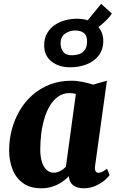

<svg xmlns="http://www.w3.org/2000/svg" viewBox="-20 -1000 624 1030"><path d="M490 -109.5Q487.5 -90 492.8 -81.5Q498 -73 509 -73Q516 -73 526.5 -77.5Q537 -82 554 -95L568 -60.5Q562.5 -52 543.5 -35Q524.5 -18 495 -4Q465.5 10 427.5 10Q395.5 10 374.2 -5Q353 -20 350 -49L350.5 -55.5Q335 -39 313 -24Q291 -9 263.2 0.5Q235.5 10 201.5 10Q141.5 10 103.2 -17.8Q65 -45.5 47 -92Q29 -138.5 29 -193Q29 -250.5 43.5 -305.2Q58 -360 86 -407.5Q114 -455 154.8 -490.8Q195.5 -526.5 248 -546.8Q300.5 -567 363.5 -567Q392.5 -567 425 -560.2Q457.5 -553.5 479 -546L553.5 -567ZM387 -496.5Q379 -498.5 370.2 -499.5Q361.5 -500.5 352.5 -500.5Q318 -500.5 292 -482Q266 -463.5 247.5 -432.5Q229 -401.5 217.5 -362.2Q206 -323 201 -280.8Q196 -238.5 196 -198.5Q196 -159.5 204.8 -131.5Q213.5 -103.5 230 -88.5Q246.5 -73.5 269 -73.5Q278 -73.5 286.5 -76Q295 -78.5 303.2 -82.8Q311.5 -87 319 -92.8Q326.5 -98.5 333.5 -105.5ZM357 -639Q295 -639 256 -670.5Q217 -702 217 -755.5Q217 -795.5 233.5 -823Q250 -850.5 276.2 -867.5Q302.5 -884.5 333 -892Q363.5 -899.5 391.5 -899.5Q459 -899.5 496.5 -866Q534 -832.5 534 -781.5Q534 -733 508.8 -701.2Q483.5 -669.5 443.2 -654.2Q403 -639 357 -639ZM366 -703.5Q384 -703.5 402.8 -709Q421.5 -714.5 434.2 -731Q447 -747.5 447 -778Q447 -809.5 430.2 -823Q413.5 -836.5 380.5 -836.5Q354.5 -836.5 329.8 -820Q305 -803.5 305 -766Q305 -741.5 318.8 -722.5Q332.5 -703.5 366 -703.5ZM450.5 -821 417.5 -850.5 522.5 -979.5 580 -927.5Q572 -914 557 -898.2Q542 -882.5 523.8 -867.2Q505.5 -852 487.5 -840.8Q469.5 -829.5 456 -824Z"/></svg>

Font: Merriweather 20pt Black
Style: Italic
Weight: 900
Italic angle: -7.8°
Version: Version 2.101